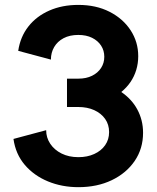

<svg xmlns="http://www.w3.org/2000/svg" viewBox="-20 -755 642 787"><path d="M301 -432.6H254.6V-316.4H301Q337.9 -316.4 366.3 -303.5Q394.8 -290.5 411 -267.5Q427.2 -244.4 427.2 -213.6Q427.2 -183.1 411 -159.9Q394.8 -136.7 366.3 -123.8Q337.9 -110.8 301.3 -110.8Q262.2 -110.8 232.4 -125.7Q202.6 -140.6 185.9 -165.8Q169.2 -190.9 169.2 -221.4L35.2 -185.5Q43.9 -123.5 81.5 -79.3Q119.1 -35.2 176.5 -11.5Q233.9 12.2 301.3 12.2Q378.4 12.2 438.2 -16.5Q498 -45.2 532.2 -95.5Q566.4 -145.8 566.4 -210.7Q566.4 -237.3 560.3 -261.4Q554.2 -285.4 542.7 -306.6Q531.2 -327.9 514.6 -345.8Q498 -363.8 477.1 -377.9Q499.3 -396 514.8 -418.7Q530.3 -441.4 538.5 -468.4Q546.6 -495.4 546.6 -524.7Q546.6 -583 515.5 -630.7Q484.4 -678.5 429.1 -706.7Q373.8 -734.9 301 -734.9Q234.9 -734.9 182.3 -711.8Q129.6 -688.7 96.4 -646.5Q63.2 -604.2 54.7 -546.6L188.7 -510.7Q188.7 -539.3 202 -562.1Q215.3 -585 240.5 -598.4Q265.6 -611.8 301 -611.8Q333.7 -611.8 357.5 -600Q381.3 -588.1 394.4 -568Q407.5 -547.9 407.5 -522.2Q407.5 -496.8 394.4 -476.6Q381.3 -456.3 357.5 -444.5Q333.7 -432.6 301 -432.6Z"/></svg>

Font: Giphurs
Style: Regular
Weight: 400
Version: Version 2.010